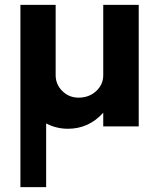

<svg xmlns="http://www.w3.org/2000/svg" viewBox="-20 -520 675 790"><path d="M404.8 -500H550.8V0H404.8V-56.2Q345.2 9.8 259.8 9.8Q211.4 9.8 169.9 -12.2V250H64V-500H209V-210.9Q209 -172.4 236.6 -145.3Q264.2 -118.2 303.2 -118.2Q346.2 -118.2 375.5 -145Q404.8 -171.9 404.8 -210.9Z"/></svg>

Font: Orkney
Style: Bold
Weight: 700
Designer: Samuel Oakes and Alfredo Marco Pradil
Foundry: Alfredo Marco Pradil
Version: 1.0